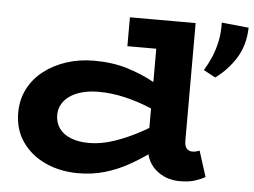

<svg xmlns="http://www.w3.org/2000/svg" viewBox="-51 -762 1112 841"><g transform="rotate(5 505.0 -342.0)"><path d="M321 14Q243 14 178.5 -15Q114 -44 75.5 -98.5Q37 -153 37 -227Q37 -285 61 -332Q85 -379 128 -412.5Q171 -446 227.5 -464.5Q284 -483 349 -483Q430 -483 495 -463Q560 -443 611 -414.5Q662 -386 698 -360V-252Q659 -278 606 -300Q553 -322 495 -335.5Q437 -349 381 -349Q341 -349 309 -340.5Q277 -332 254.5 -316.5Q232 -301 220 -279.5Q208 -258 208 -233Q208 -199 225.5 -174Q243 -149 277 -135.5Q311 -122 358 -122Q410 -122 469 -142Q528 -162 588.5 -195.5Q649 -229 705 -269V-157Q667 -128 625 -98Q583 -68 536.5 -42.5Q490 -17 436.5 -1.5Q383 14 321 14ZM768 10Q704 10 659.5 -30Q615 -70 615 -147V-686H777V-171Q777 -144 787 -134Q797 -124 811 -124Q822 -124 830 -126.5Q838 -129 843 -131L879 -18Q862 -8 835 1Q808 10 768 10ZM488 -559V-686H754V-559ZM891 -698 1010 -686Q1008 -609 972.5 -552Q937 -495 883 -456L831 -484Q849 -514 862.5 -545.5Q876 -577 884 -614.5Q892 -652 891 -698Z"/></g></svg>

Font: BioRhyme SemiExpanded ExtraBold
Style: Regular
Weight: 800
Width: 6
Designer: Aoife Mooney
Foundry: Aoife Mooney Type
Version: Version 1.600;gftools[0.9.33]